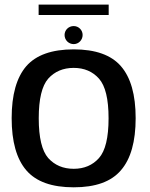

<svg xmlns="http://www.w3.org/2000/svg" viewBox="-20 -815 658 840"><path d="M302.5 4.5C397.5 4.5 466.5 -20 509 -70C552 -119.5 573.5 -195.5 573.5 -298C573.5 -400.5 552 -476 509 -525.5C466.5 -574.5 397.5 -599 302.5 -599C207 -599 138 -574.5 95 -525.5C52.5 -476 31 -400.5 31 -298C31 -195.5 52.5 -119.5 95 -70C138 -20 207 4.5 302.5 4.5ZM302.5 -76.5C256 -76.5 219 -92.5 191 -123.5C163.5 -155 149.5 -213 149.5 -297.5C149.5 -382 163.5 -439.5 191 -471C219 -502 256 -518 302.5 -518C348.5 -518 385.5 -502 413 -471C441 -439.5 455 -382 455 -297.5C455 -213 441 -155 413 -123.5C385.5 -92.5 348.5 -76.5 302.5 -76.5ZM149 -749.5H455.5V-795H149ZM302.5 -622C324 -622 341.5 -640 341.5 -662C341.5 -683.5 324 -701 302.5 -701C280 -701 262.5 -683.5 262.5 -662C262.5 -639.5 280.5 -622 302.5 -622Z"/></svg>

Font: Anybody Medium
Style: Regular
Weight: 500
Designer: Tyler Finck
Foundry: Etcetera Type Company
Version: Version 1.110